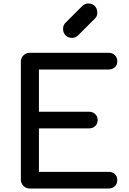

<svg xmlns="http://www.w3.org/2000/svg" viewBox="-20 -1085 740 1105"><path d="M152 0Q130 0 115 -15Q100 -30 100 -52V-729Q100 -752 115 -766.5Q130 -781 152 -781H604Q627 -781 641 -767.5Q655 -754 655 -732Q655 -711 641 -698Q627 -685 604 -685H204V-442H491Q514 -442 528 -428.5Q542 -415 542 -394Q542 -373 528 -359.5Q514 -346 491 -346H204V-96H604Q627 -96 641 -83Q655 -70 655 -49Q655 -27 641 -13.5Q627 0 604 0ZM394 -867Q372 -867 357.5 -881.5Q343 -896 343 -918Q343 -939 355 -952L453 -1050Q468 -1065 489 -1065Q512 -1065 526 -1050Q540 -1035 540 -1013Q540 -1003 537 -994Q534 -985 526 -978L429 -881Q415 -867 394 -867Z"/></svg>

Font: Comfortaa
Style: Bold
Weight: 700
Designer: Johan Aakerlund
Foundry: Johan Aakerlund
Version: Version 3.104; ttfautohint (v1.8.1.43-b0c9)